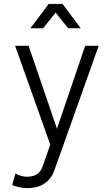

<svg xmlns="http://www.w3.org/2000/svg" viewBox="-20 -743 569 986"><path d="M258.3 133.8Q243.2 176.3 207.8 199.7Q172.4 223.1 119.6 223.1Q100.1 223.1 79.1 218.5Q58.1 213.9 42.5 207.5L59.1 147.5Q70.3 155.3 87.4 159.9Q104.5 164.6 119.6 164.6Q146.5 164.6 167 153.3Q187.5 142.1 197.3 115.2L238.3 0L57.6 -507.8H127L272.5 -82L417.5 -507.8H486.8L306.2 0ZM201.2 -597.7H136.2L230 -722.7H301.3L395 -597.7H330.1L265.6 -678.2Z"/></svg>

Font: Giphurs Light
Style: Regular
Weight: 300
Version: Version 0.920; ttfautohint (v1.8.4.7-5d5b)